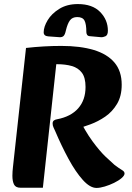

<svg xmlns="http://www.w3.org/2000/svg" viewBox="-20 -916 652 945"><path d="M455 9Q423 9 387.5 -30.5Q352 -70 317.5 -133.5Q283 -197 252 -270Q248 -279 243.5 -288.5Q239 -298 239 -308Q239 -319 246 -323.5Q253 -328 261 -329Q329 -342 365 -383Q401 -424 401 -488Q401 -534 383 -558Q365 -582 333.5 -591Q302 -600 261 -600H257L191 8H81Q57 8 49 -8Q41 -24 41 -51Q41 -71 44 -96L108 -680Q152 -685 195.5 -687.5Q239 -690 282 -690Q375 -690 441.5 -670Q508 -650 543.5 -608Q579 -566 579 -499Q579 -443 556 -404.5Q533 -366 498 -342Q463 -318 425 -304Q387 -290 357 -282L362 -346Q399 -270 435 -221Q471 -172 500 -144.5Q529 -117 543 -105Q568 -86 580.5 -79Q593 -72 593 -62Q593 -52 578.5 -39.5Q564 -27 541.5 -16Q519 -5 495.5 2Q472 9 455 9ZM363 -896Q435 -896 473 -857Q511 -818 511 -765Q511 -743 499 -737.5Q487 -732 476 -733L421 -738Q412 -739 408.5 -745Q405 -751 405 -758Q405 -797 396 -814.5Q387 -832 360 -832Q336 -832 324 -815.5Q312 -799 304 -765Q300 -746 293 -739Q286 -732 272 -733L217 -737Q206 -738 200.5 -743Q195 -748 195 -757Q195 -784 214.5 -816.5Q234 -849 272 -872.5Q310 -896 363 -896Z"/></svg>

Font: Alkatra
Style: Regular
Weight: 400
Designer: Suman Bhandary
Version: Version 1.100;gftools[0.9.22]